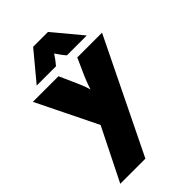

<svg xmlns="http://www.w3.org/2000/svg" viewBox="-251 -722 1002 1002"><g transform="rotate(-45 250.0 -221.5)"><path d="M15.3 192.4 159.7 -97.2 -4.9 -432.6H184L225 -341Q231.9 -325 239.2 -307.3Q246.5 -289.6 253.5 -265.3Q261.1 -289.6 268.1 -307.3Q275 -325 281.9 -341L322.9 -432.6H505.6L200.7 192.4ZM69.4 -478.5 199.3 -634.7H309L438.9 -478.5H292.4Q281.9 -490.3 271.5 -504.5Q261.1 -518.8 252.1 -532.6Q243.1 -518.8 232.6 -504.5Q222.2 -490.3 211.8 -478.5Z"/></g></svg>

Font: Afacad Flux Black
Style: Regular
Weight: 900
Designer: Kristian Moeller
Foundry: Dicotype
Version: Version 1.100